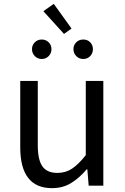

<svg xmlns="http://www.w3.org/2000/svg" viewBox="-20 -963 647 996"><path d="M250 13Q85 13 85 -199V-543H176V-210Q176 -134 200 -100Q224 -66 278 -66Q320 -66 353.5 -88Q387 -110 425 -158V-543H516V0H440L433 -85H430Q392 -40 349 -13.5Q306 13 250 13ZM312 -787 205 -905 259 -943 351 -815ZM197 -657Q175 -657 160.5 -672Q146 -687 146 -708Q146 -729 160.5 -743.5Q175 -758 197 -758Q218 -758 232.5 -743.5Q247 -729 247 -708Q247 -687 232.5 -672Q218 -657 197 -657ZM412 -657Q390 -657 375.5 -672Q361 -687 361 -708Q361 -729 375.5 -743.5Q390 -758 412 -758Q434 -758 448 -743.5Q462 -729 462 -708Q462 -687 448 -672Q434 -657 412 -657Z"/></svg>

Font: Source Han Sans & Saira Hybrid
Style: Regular
Weight: 400
Designer: Ryoko NISHIZUKA 西塚涼子 (kana & ideographs); Paul D. Hunt (Latin, Greek & Cyrillic); Wenlong ZHANG 张文龙 (bopomofo); Sandoll 
Foundry: Adobe Systems Incorporated
Version: Version 1.00;August 2, 2021;FontCreator 13.0.0.2675 64-bit